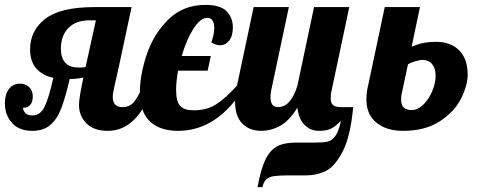

<svg xmlns="http://www.w3.org/2000/svg" viewBox="-58 -529 1972 785"><path d="M-38 -107Q-38 -143 -21.5 -165Q-5 -187 24 -187Q47 -187 61.5 -172.5Q76 -158 76 -135Q76 -111 64.5 -99Q53 -87 36 -89Q37 -76 46 -66.5Q55 -57 75 -57Q107 -57 124.5 -93Q142 -129 160 -211Q116 -220 90.5 -249Q65 -278 65 -327Q65 -404 127 -452Q189 -500 328 -500H480L427 -252Q417 -209 410 -177Q403 -145 403 -133Q403 -91 443 -91Q471 -91 488 -110Q505 -129 527 -179H569Q506 6 383 6Q326 6 295.5 -24.5Q265 -55 265 -100Q265 -129 283 -212Q256 -206 227 -206Q209 -129 192 -85Q175 -41 147 -17.5Q119 6 74 6Q20 6 -9 -26.5Q-38 -59 -38 -107ZM276 -253Q287 -253 292 -255L334 -446H310Q252 -446 221.5 -414.5Q191 -383 191 -330Q191 -253 263 -253Z M514 -153Q514 -222 541.5 -305Q569 -388 629.5 -448.5Q690 -509 783 -509Q843 -509 868.5 -483Q894 -457 894 -417Q894 -382 879 -363Q864 -344 841 -344Q824 -344 806 -356Q818 -389 818 -415Q818 -434 811 -445Q804 -456 790 -456Q761 -456 732.5 -411Q704 -366 685 -300H804L791 -240H670Q662 -195 662 -162Q662 -113 679 -95.5Q696 -78 734 -78Q788 -78 826.5 -103Q865 -128 911 -179H945Q834 6 670 6Q596 6 555 -32.5Q514 -71 514 -153Z M1150 54H1228Q1264 54 1281.5 50Q1299 46 1313 27Q1327 8 1336 -35Q1310 -9 1292 -1.5Q1274 6 1247 6Q1211 6 1187 -18.5Q1163 -43 1158 -89Q1124 -34 1086.5 -14Q1049 6 1010 6Q962 6 932.5 -24Q903 -54 903 -114Q903 -139 911 -179L979 -500H1123L1051 -160Q1048 -145 1048 -132Q1048 -91 1078 -91Q1106 -91 1126 -114.5Q1146 -138 1158 -179L1226 -500H1370L1298 -160Q1294 -145 1294 -128Q1294 -108 1303.5 -99.5Q1313 -91 1335 -91H1386Q1375 29 1343 90.5Q1311 152 1274 170Q1237 188 1195 188H1126Q1084 188 1063 191Q1042 194 1031 204Q1020 214 1015 236H995Q1008 164 1026.5 125Q1045 86 1074 70Q1103 54 1150 54Z M1440 -122Q1440 -152 1447 -179L1515 -500H1659L1625 -338Q1657 -351 1678.5 -354.5Q1700 -358 1725 -358Q1785 -358 1819.5 -323Q1854 -288 1854 -225Q1854 -178 1826 -124Q1798 -70 1738.5 -32Q1679 6 1590 6Q1521 6 1480.5 -28Q1440 -62 1440 -122ZM1723 -219Q1723 -249 1709 -266.5Q1695 -284 1669 -284Q1658 -284 1638.5 -278Q1619 -272 1610 -266L1585 -148Q1582 -140 1582 -120Q1582 -79 1625 -79Q1650 -79 1672.5 -101Q1695 -123 1709 -156Q1723 -189 1723 -219Z"/></svg>

Font: Lobster
Style: Regular
Weight: 400
Designer: Impallari Type
Foundry: Impallari Type
Version: Version 2.100